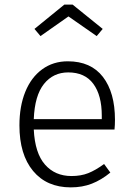

<svg xmlns="http://www.w3.org/2000/svg" viewBox="-20 -799 575 830"><path d="M475 -239H126Q131 -137 174.5 -87.5Q218 -38 289 -38Q330 -38 361.5 -50.5Q393 -63 430 -90L457 -53Q418 -21 377 -5Q336 11 286 11Q182 11 123 -60Q64 -131 64 -257Q64 -340 89.5 -402.5Q115 -465 162.5 -499.5Q210 -534 273 -534Q373 -534 425 -466.5Q477 -399 477 -281Q477 -259 475 -239ZM420 -299Q420 -387 383.5 -436.5Q347 -486 275 -486Q210 -486 170 -436Q130 -386 126 -284H420ZM129 -674 258 -779H294L424 -674L398 -643L276 -728L155 -643Z"/></svg>

Font: Fira Sans Light
Style: Regular
Weight: 300
Designer: bBox Type GmbH & Carrois Corporate GbR & Edenspiekermann AG
Foundry: bBox Type GmbH & Carrois Corporate GbR & Edenspiekermann AG
Version: Version 4.301